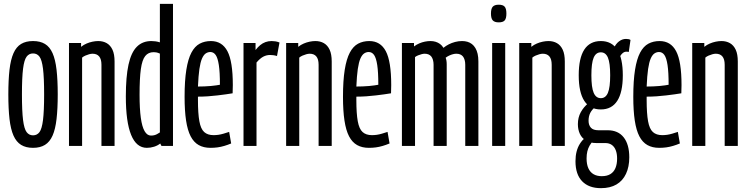

<svg xmlns="http://www.w3.org/2000/svg" viewBox="-20 -760 3898 1000"><path d="M23.4 -268.1Q23.4 -343.7 29.5 -396.9Q35.7 -450 50.3 -483Q64.9 -516 89.9 -531.1Q114.9 -546.2 152 -546.2Q189.2 -546.2 214.2 -531.1Q239.2 -516 253.8 -483Q268.4 -450 274.5 -396.9Q280.7 -343.7 280.7 -268.1Q280.7 -193.2 274.5 -140Q268.4 -86.8 253.8 -53.8Q239.2 -20.8 214.2 -5.4Q189.2 10 152 10Q114.9 10 89.9 -5.4Q64.9 -20.8 50.3 -53.8Q35.7 -86.8 29.5 -140Q23.4 -193.2 23.4 -268.1ZM94.3 -268.1Q94.3 -181 100.1 -134.9Q105.9 -88.8 118.6 -72Q131.2 -55.1 152 -55.1Q173.2 -55.1 185.7 -72Q198.2 -88.8 204 -134.9Q209.8 -181 209.8 -268.1Q209.8 -356.2 204 -402.1Q198.2 -448 185.7 -464.9Q173.2 -481.7 152 -481.7Q131.2 -481.7 118.6 -464.9Q105.9 -448 100.1 -402.1Q94.3 -356.2 94.3 -268.1Z M339.3 0V-536.2H402.3V-516.1Q415.7 -526.8 430.8 -533.2Q445.8 -539.6 461.5 -542.9Q477.3 -546.2 491.8 -546.2Q516.8 -546.2 535.9 -535.2Q555.1 -524.2 565.9 -500.9Q576.7 -477.6 576.7 -439.8V0H508.4V-422.8Q508.4 -451.7 496.6 -465.9Q484.9 -480.2 461.9 -480.2Q454 -480.2 444.1 -477.4Q434.2 -474.7 424.5 -470.4Q414.7 -466.2 407.6 -460V0Z M821 0 814.5 -12.5Q801.5 -1.9 782.7 4.1Q763.8 10 745 10Q690.4 10 662.9 -57.6Q635.4 -125.2 635.4 -257.7Q635.4 -359.6 649.2 -423Q663 -486.5 692.5 -516.3Q722.1 -546.2 768.4 -546.2Q778.8 -546.2 790 -544.7Q801.2 -543.2 812.7 -539.4V-740H881V0ZM812.7 -70.3V-480.9Q801 -485.9 794.2 -487.1Q787.4 -488.3 780.2 -488.3Q752.5 -488.3 736.4 -468.2Q720.3 -448.2 713.6 -400.1Q706.9 -351.9 706.9 -266.4Q706.9 -193.8 713.4 -146.6Q719.9 -99.3 733.3 -76.6Q746.6 -53.9 766 -53.9Q774.9 -53.9 782.5 -55.6Q790 -57.3 797.2 -61Q804.4 -64.8 812.7 -70.3Z M1076.3 10Q1040.7 10 1015 -4.4Q989.2 -18.9 973 -50.1Q956.8 -81.3 949.1 -132.3Q941.4 -183.2 941.4 -255.6Q941.4 -340.5 950.5 -396.7Q959.5 -452.9 976.9 -485.8Q994.3 -518.7 1020 -532.5Q1045.7 -546.2 1078.4 -546.2Q1136.5 -546.2 1164.5 -493.3Q1192.6 -440.4 1192.6 -316.9Q1192.6 -311.1 1192.1 -295.8Q1191.6 -280.4 1191.6 -274.1Q1176.7 -271.5 1156.5 -268.7Q1136.3 -265.9 1112.7 -263.1Q1089.1 -260.2 1063.1 -258.4Q1037.1 -256.6 1011 -256.6Q1011 -252.2 1011 -247.8Q1011 -243.3 1011 -239Q1011 -169 1018.3 -128.8Q1025.5 -88.6 1043.5 -72.3Q1061.4 -56.1 1092.2 -56.1Q1104.7 -56.1 1117.5 -57.9Q1130.3 -59.7 1144.4 -63.9Q1158.6 -68 1173.5 -73L1184 -12.8Q1166.1 -5.3 1148.4 -0.1Q1130.8 5.1 1113.1 7.6Q1095.4 10 1076.3 10ZM1011 -309.3Q1026.8 -309.3 1044.4 -310Q1062 -310.7 1077.8 -312.1Q1093.5 -313.5 1106.1 -315.4Q1118.7 -317.2 1125.4 -318.6Q1125.4 -384.1 1119.8 -421.1Q1114.2 -458.2 1103.3 -473.7Q1092.4 -489.1 1075.3 -489.1Q1062.7 -489.1 1051.6 -481.7Q1040.5 -474.2 1032.1 -455.1Q1023.7 -435.9 1018.5 -400.6Q1013.4 -365.2 1011 -309.3Z M1311 -536.2V-499.5Q1322.6 -514.6 1335.1 -524.9Q1347.6 -535.2 1362.5 -540.7Q1377.4 -546.2 1394.3 -546.2Q1404.1 -546.2 1414.3 -544.7Q1424.5 -543.2 1435.7 -538.6L1422.7 -468.3Q1412.7 -471.3 1403.3 -472.5Q1394 -473.6 1386.3 -473.6Q1367.7 -473.6 1350.9 -464.7Q1334.2 -455.8 1316 -434.4V0H1248.3V-536.2Z M1470.3 0V-536.2H1533.3V-516.1Q1546.7 -526.8 1561.8 -533.2Q1576.8 -539.6 1592.5 -542.9Q1608.3 -546.2 1622.8 -546.2Q1647.8 -546.2 1666.9 -535.2Q1686.1 -524.2 1696.9 -500.9Q1707.7 -477.6 1707.7 -439.8V0H1639.4V-422.8Q1639.4 -451.7 1627.6 -465.9Q1615.9 -480.2 1592.9 -480.2Q1585 -480.2 1575.1 -477.4Q1565.2 -474.7 1555.5 -470.4Q1545.7 -466.2 1538.6 -460V0Z M1901.3 10Q1865.7 10 1840 -4.4Q1814.2 -18.9 1798 -50.1Q1781.8 -81.3 1774.1 -132.3Q1766.4 -183.2 1766.4 -255.6Q1766.4 -340.5 1775.5 -396.7Q1784.5 -452.9 1801.9 -485.8Q1819.3 -518.7 1845 -532.5Q1870.7 -546.2 1903.4 -546.2Q1961.5 -546.2 1989.5 -493.3Q2017.6 -440.4 2017.6 -316.9Q2017.6 -311.1 2017.1 -295.8Q2016.6 -280.4 2016.6 -274.1Q2001.7 -271.5 1981.5 -268.7Q1961.3 -265.9 1937.7 -263.1Q1914.1 -260.2 1888.1 -258.4Q1862.1 -256.6 1836 -256.6Q1836 -252.2 1836 -247.8Q1836 -243.3 1836 -239Q1836 -169 1843.3 -128.8Q1850.5 -88.6 1868.5 -72.3Q1886.4 -56.1 1917.2 -56.1Q1929.7 -56.1 1942.5 -57.9Q1955.3 -59.7 1969.4 -63.9Q1983.6 -68 1998.5 -73L2009 -12.8Q1991.1 -5.3 1973.4 -0.1Q1955.8 5.1 1938.1 7.6Q1920.4 10 1901.3 10ZM1836 -309.3Q1851.8 -309.3 1869.4 -310Q1887 -310.7 1902.8 -312.1Q1918.5 -313.5 1931.1 -315.4Q1943.7 -317.2 1950.4 -318.6Q1950.4 -384.1 1944.8 -421.1Q1939.2 -458.2 1928.3 -473.7Q1917.4 -489.1 1900.3 -489.1Q1887.7 -489.1 1876.6 -481.7Q1865.5 -474.2 1857.1 -455.1Q1848.7 -435.9 1843.5 -400.6Q1838.4 -365.2 1836 -309.3Z M2073.3 0V-536.2H2136.3V-518.1Q2149.7 -528.2 2164.1 -534.2Q2178.4 -540.3 2193.1 -543.2Q2207.8 -546.2 2221.7 -546.2Q2236.5 -546.2 2248.8 -542.4Q2261.2 -538.6 2271.8 -530.9Q2282.3 -523.2 2289.7 -510.9Q2302.7 -521.6 2317.7 -529.2Q2332.7 -536.8 2350.3 -541.5Q2368 -546.2 2386.6 -546.2Q2401.7 -546.2 2414.6 -542.4Q2427.5 -538.6 2438.1 -530.4Q2448.6 -522.2 2456.1 -509.6Q2463.6 -497.1 2467.6 -479.7Q2471.6 -462.4 2471.6 -439.8V0H2403.2V-422.8Q2403.2 -436.6 2400 -447.7Q2396.8 -458.9 2391.2 -465.9Q2385.6 -472.8 2377 -476.5Q2368.4 -480.2 2356.7 -480.2Q2349 -480.2 2339.4 -477.8Q2329.8 -475.4 2320 -470.8Q2310.1 -466.2 2301.1 -459.4Q2303.8 -452.4 2305.2 -444Q2306.6 -435.7 2306.6 -425.2V0H2238.2V-422.8Q2238.2 -436.6 2235 -447.7Q2231.8 -458.9 2226.2 -465.9Q2220.6 -472.8 2212 -476.5Q2203.4 -480.2 2191.7 -480.2Q2184.7 -480.2 2175.8 -477.8Q2166.9 -475.4 2157.8 -471.8Q2148.7 -468.3 2141.6 -462.8V0Z M2577.4 -643.5Q2556 -643.5 2546.5 -653.8Q2537.1 -664 2537.1 -689.4Q2537.1 -715 2546.5 -725.2Q2556 -735.5 2577.4 -735.5Q2599.6 -735.5 2608.5 -725.2Q2617.5 -715 2617.5 -689.4Q2617.5 -664 2608.7 -653.8Q2599.9 -643.5 2577.4 -643.5ZM2543.3 0V-536.2H2611.3V0Z M2684.3 0V-536.2H2747.3V-516.1Q2760.7 -526.8 2775.8 -533.2Q2790.8 -539.6 2806.5 -542.9Q2822.3 -546.2 2836.8 -546.2Q2861.8 -546.2 2880.9 -535.2Q2900.1 -524.2 2910.9 -500.9Q2921.7 -477.6 2921.7 -439.8V0H2853.4V-422.8Q2853.4 -451.7 2841.6 -465.9Q2829.9 -480.2 2806.9 -480.2Q2799 -480.2 2789.1 -477.4Q2779.2 -474.7 2769.5 -470.4Q2759.7 -466.2 2752.6 -460V0Z M3109.8 220Q3046.7 220 3012 184.1Q2977.3 148.2 2977.3 79.9Q2977.3 52.2 2983.1 29.5Q2988.8 6.9 3000.2 -11.1Q3011.5 -29 3028.4 -43.9L3070.9 -27.6Q3059.1 -16 3051.1 -2.1Q3043.1 11.7 3039.1 28.1Q3035.1 44.6 3035.1 65Q3035.1 95.7 3044.4 116.4Q3053.7 137 3071.4 147.3Q3089.1 157.6 3114.1 157.6Q3141.5 157.6 3159.1 146.8Q3176.8 136 3185.4 115.4Q3194.1 94.7 3194.1 65.6Q3194.1 40.3 3187 22.3Q3180 4.3 3166.4 -5.3Q3152.7 -14.9 3132.9 -14.9H3086.3Q3053.5 -14.9 3031.9 -27.9Q3010.2 -40.8 3000 -63.1Q2989.8 -85.3 2989.8 -113.4Q2989.8 -148.1 3004.7 -175.2Q3019.5 -202.2 3044.5 -223L3081.6 -204.3Q3063 -189 3054.2 -171.8Q3045.4 -154.5 3045.4 -131.1Q3045.4 -108.5 3057.5 -95Q3069.6 -81.6 3096.8 -81.6H3144.9Q3199.3 -81.6 3228.4 -44.6Q3257.5 -7.6 3257.5 59.4Q3257.5 109 3240.4 145.3Q3223.4 181.7 3190.7 200.8Q3158 220 3109.8 220ZM3109.3 -190Q3052.1 -190 3023.1 -234.8Q2994.2 -279.6 2994.2 -367.9Q2994.2 -456.9 3023.1 -501.5Q3052.1 -546.2 3109.3 -546.2Q3166 -546.2 3194.9 -501.5Q3223.8 -456.9 3223.8 -367.9Q3223.8 -279.6 3194.9 -234.8Q3166 -190 3109.3 -190ZM3109.3 -248.7Q3134.6 -248.7 3146.3 -276.8Q3158 -304.9 3158 -367.9Q3158 -431.9 3146.3 -459.7Q3134.6 -487.5 3109.3 -487.5Q3084 -487.5 3072 -459.7Q3060.1 -431.9 3060.1 -367.9Q3060.1 -304.9 3072 -276.8Q3084 -248.7 3109.3 -248.7ZM3202 -452.3 3175.9 -507.1Q3187 -531.4 3203.8 -544.3Q3220.7 -557.3 3240.4 -557.3Q3248.5 -557.3 3254.1 -556Q3259.8 -554.8 3263.9 -551.9L3254.8 -489.1Q3252 -490.1 3249.4 -490.5Q3246.9 -490.8 3241.6 -490.8Q3230.9 -490.8 3221 -481.5Q3211.1 -472.2 3202 -452.3Z M3413.3 10Q3377.7 10 3352 -4.4Q3326.2 -18.9 3310 -50.1Q3293.8 -81.3 3286.1 -132.3Q3278.4 -183.2 3278.4 -255.6Q3278.4 -340.5 3287.5 -396.7Q3296.5 -452.9 3313.9 -485.8Q3331.3 -518.7 3357 -532.5Q3382.7 -546.2 3415.4 -546.2Q3473.5 -546.2 3501.5 -493.3Q3529.6 -440.4 3529.6 -316.9Q3529.6 -311.1 3529.1 -295.8Q3528.6 -280.4 3528.6 -274.1Q3513.7 -271.5 3493.5 -268.7Q3473.3 -265.9 3449.7 -263.1Q3426.1 -260.2 3400.1 -258.4Q3374.1 -256.6 3348 -256.6Q3348 -252.2 3348 -247.8Q3348 -243.3 3348 -239Q3348 -169 3355.3 -128.8Q3362.5 -88.6 3380.5 -72.3Q3398.4 -56.1 3429.2 -56.1Q3441.7 -56.1 3454.5 -57.9Q3467.3 -59.7 3481.4 -63.9Q3495.6 -68 3510.5 -73L3521 -12.8Q3503.1 -5.3 3485.4 -0.1Q3467.8 5.1 3450.1 7.6Q3432.4 10 3413.3 10ZM3348 -309.3Q3363.8 -309.3 3381.4 -310Q3399 -310.7 3414.8 -312.1Q3430.5 -313.5 3443.1 -315.4Q3455.7 -317.2 3462.4 -318.6Q3462.4 -384.1 3456.8 -421.1Q3451.2 -458.2 3440.3 -473.7Q3429.4 -489.1 3412.3 -489.1Q3399.7 -489.1 3388.6 -481.7Q3377.5 -474.2 3369.1 -455.1Q3360.7 -435.9 3355.5 -400.6Q3350.4 -365.2 3348 -309.3Z M3585.3 0V-536.2H3648.3V-516.1Q3661.7 -526.8 3676.8 -533.2Q3691.8 -539.6 3707.5 -542.9Q3723.3 -546.2 3737.8 -546.2Q3762.8 -546.2 3781.9 -535.2Q3801.1 -524.2 3811.9 -500.9Q3822.7 -477.6 3822.7 -439.8V0H3754.4V-422.8Q3754.4 -451.7 3742.6 -465.9Q3730.9 -480.2 3707.9 -480.2Q3700 -480.2 3690.1 -477.4Q3680.2 -474.7 3670.5 -470.4Q3660.7 -466.2 3653.6 -460V0Z"/></svg>

Font: Georama ExtraCondensed Thin
Style: Regular
Weight: 100
Width: 2
Designer: Jean-Baptiste Levee
Foundry: Production Type
Version: Version 1.001